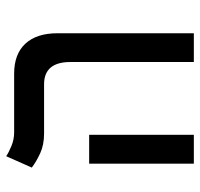

<svg xmlns="http://www.w3.org/2000/svg" viewBox="-33 -619 652 626"><g transform="rotate(-90 293.0 -306.0)"><path d="M403.8 0V-402.3Q403.8 -488.3 331.1 -488.3H170.4Q134.3 -488.3 106.9 -500.7Q79.6 -513.2 59.6 -528.3L96.7 -611.8Q107.9 -604 129.4 -595Q150.9 -585.9 174.3 -585.9H365.7Q429.7 -585.9 463.6 -549.3Q497.6 -512.7 497.6 -444.3V0ZM72.3 0V-341.3H166.5V0Z"/></g></svg>

Font: Cascadia Mono
Style: Regular
Weight: 400
Monospace: yes
Designer: Aaron Bell
Foundry: Saja Typeworks
Version: Version 2404.023